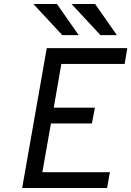

<svg xmlns="http://www.w3.org/2000/svg" viewBox="-20 -941 657 961"><path d="M91 0 214 -700H617L604 -621H287L249 -402H455L440 -323H235L192 -79H530L516 0ZM292 -765 147 -921H265L374 -765ZM483 -765 338 -921H456L565 -765Z"/></svg>

Font: Overpass
Style: Italic
Weight: 400
Italic angle: -10°
Designer: Delve Withrington, Dave Bailey, Thomas Jockin
Foundry: Delve Fonts LLC
Version: Version 4.000